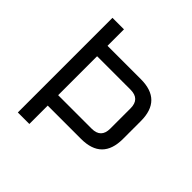

<svg xmlns="http://www.w3.org/2000/svg" viewBox="-180 -840 990 990"><g transform="rotate(45 315.0 -345.0)"><path d="M90 0V-690H174V-570H417Q570 -570 570 -417V-287Q570 -134 417 -134H174V0ZM174 -210H418Q486 -210 486 -278V-426Q486 -494 418 -494H174Z"/></g></svg>

Font: Oxanium
Style: Regular
Weight: 400
Designer: Severin Meyer
Version: Version 1.001